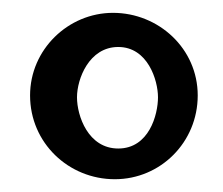

<svg xmlns="http://www.w3.org/2000/svg" viewBox="-20 -716 350 302"><path d="M101.1 -563C101.1 -591.8 120.1 -642.1 166 -642.1C212.4 -642.1 228.5 -589.8 228.5 -563C228.5 -535.6 214.4 -482.4 166 -482.4C118.7 -482.4 101.1 -533.7 101.1 -563ZM27.3 -565.9C27.3 -491.2 87.9 -434.1 160.6 -434.1C232.4 -434.1 291 -492.2 291 -565.9C291 -639.6 229.5 -695.8 157.7 -695.8C87.4 -695.8 27.3 -638.2 27.3 -565.9Z"/></svg>

Font: Luckiest Guy
Style: Regular
Weight: 400
Designer: Astigmatic (AOETI)
Foundry: Astigmatic (AOETI)
Version: Version 1.001